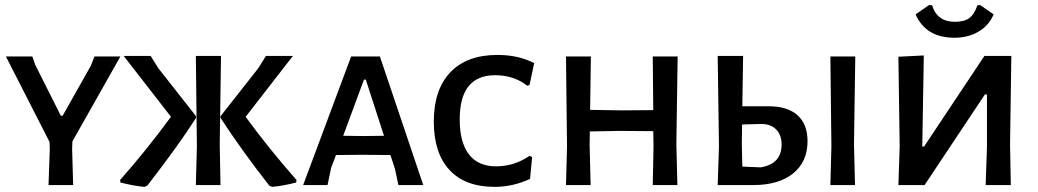

<svg xmlns="http://www.w3.org/2000/svg" viewBox="-20 -721 4044 748"><path d="M262 -170 261 -140 265 0H169L174 -140L173 -168L3 -501H106L117 -469L217 -270H224L334 -465L348 -501H449Z M543 7Q499 3 449 -10L448 -20Q550 -135 646 -266L462 -503H567L597 -455L744 -268V-262Q675 -154 554 2ZM743 0 747 -150 743 -503H841L836 -159L839 0ZM1040 7 1029 2Q923 -133 839 -262V-268L986 -455L1016 -503H1121L937 -266Q1025 -145 1135 -20L1134 -10Q1084 3 1040 7Z M1460 -501 1629 0H1532L1519 -62L1501 -117L1389 -118L1289 -117L1270 -67L1256 0H1161L1348 -501ZM1396 -191 1476 -192 1405 -411H1398L1317 -192Z M1918 -507Q2000 -507 2061 -475L2043 -390L2034 -387Q1982 -428 1909 -428Q1771 -428 1771 -256Q1771 -166 1807 -119.5Q1843 -73 1912 -73Q1984 -73 2043 -114L2053 -109L2045 -24Q1978 7 1907 7Q1792 7 1731 -59Q1670 -125 1670 -247Q1670 -372 1734.5 -439.5Q1799 -507 1918 -507Z M2620 -501 2615 -159 2619 0H2523L2526 -150L2525 -210L2396 -211L2278 -209L2277 -159L2281 0H2185L2189 -150L2185 -501H2282L2279 -293L2403 -291L2525 -292L2523 -501Z M2974 -307Q3048 -307 3087 -272Q3126 -237 3126 -171Q3126 -91 3070 -45.5Q3014 0 2914 0H2776L2781 -150L2776 -503H2875L2872 -307ZM3312 -501 3307 -159 3311 0H3215L3219 -150L3215 -501ZM2943 -69Q3025 -82 3025 -158Q3025 -196 3003 -217.5Q2981 -239 2942 -238L2871 -236L2870 -159L2872 -72Z M3799 -701 3851 -665Q3833 -622 3792.5 -598Q3752 -574 3698 -574Q3587 -574 3547 -665L3599 -701H3611Q3631 -636 3700 -636Q3736 -636 3756 -650.5Q3776 -665 3788 -701ZM3480 0 3485 -150 3480 -500 3579 -505 3573 -150H3580L3815 -503H3920L3915 -159L3918 0H3820L3825 -150V-353H3817L3582 0Z"/></svg>

Font: Alegreya Sans SC Medium
Style: Regular
Weight: 500
Designer: Juan Pablo del Peral
Foundry: Huerta Tipografica
Version: Version 2.001;PS 002.001;hotconv 1.0.88;makeotf.lib2.5.64775